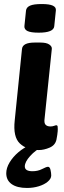

<svg xmlns="http://www.w3.org/2000/svg" viewBox="-20 -736 318 952"><path d="M172 8Q113 8 78.5 -24.5Q44 -57 53 -139L89 -493Q92 -525 152 -525H180Q210 -525 224 -515.5Q238 -506 237 -494L201 -147Q198 -126 206 -117.5Q214 -109 230 -109Q240 -109 248 -112Q256 -115 259 -115Q267 -115 266 -103Q267 -99 266 -84.5Q265 -70 260 -44Q254 -16 226 -4Q198 8 172 8ZM172 -574Q133 -574 116.5 -582Q100 -590 101 -606L109 -684Q111 -700 129 -708Q147 -716 187 -716Q225 -716 242 -708Q259 -700 257 -684L249 -606Q246 -574 172 -574ZM114 196Q65 196 38 177Q11 158 11 123Q11 97 27.5 69.5Q44 42 71 19Q98 -4 129 -17L193 -10Q156 8 129.5 37.5Q103 67 103 89Q103 113 141 113Q168 113 189 102Q210 91 218 91Q227 91 230.5 106.5Q234 122 234 134Q234 150 217 164.5Q200 179 172.5 187.5Q145 196 114 196Z"/></svg>

Font: Asap Semi Expanded Semi Expanded Regular
Style: Bold Italic
Weight: 700
Width: 6
Italic angle: -6°
Designer: Pablo Cosgaya
Foundry: Omnibus-Type
Version: Version 3.001; ttfautohint (v1.8.4.7-5d5b)